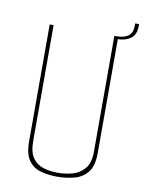

<svg xmlns="http://www.w3.org/2000/svg" viewBox="-78 -710 584 775"><g transform="rotate(10 214.5 -323.0)"><path d="M209 9Q172 9 141 0Q110 -9 92 -35Q74 -61 74 -113V-591H90V-116Q90 -70 107 -46.5Q124 -23 151.5 -15Q179 -7 209 -7Q240 -7 269.5 -15Q299 -23 319 -46.5Q339 -70 339 -116V-591H355V-113Q355 -61 334.5 -35Q314 -9 280.5 0Q247 9 209 9ZM351 -580 349 -591Q379 -591 396 -603.5Q413 -616 413 -645V-655H429V-646Q429 -612 407.5 -596Q386 -580 351 -580Z"/></g></svg>

Font: Alumni Sans Pinstripe
Style: Regular
Weight: 400
Designer: Robert E. Leuschke
Foundry: Robert E. Leuschke
Version: Version 1.010; ttfautohint (v1.8.4.7-5d5b)